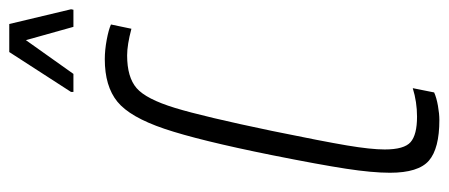

<svg xmlns="http://www.w3.org/2000/svg" viewBox="-290 -646 945 404"><g transform="rotate(-90 182.0 -444.5)"><path d="M20 -96Q20 -133 28.5 -188.5Q37 -244 57 -344Q88 -498 112.5 -570.5Q137 -643 169.5 -669.5Q202 -696 259 -696Q278 -696 299.5 -692Q321 -688 332 -683L323 -640Q289 -649 267 -649Q221 -649 198 -629Q175 -609 156.5 -548.5Q138 -488 108 -344Q86 -237 77.5 -186.5Q69 -136 69 -107Q69 -66 84.5 -52.5Q100 -39 138 -39Q169 -39 198 -48L189 -3Q178 2 161 5Q144 8 131 8Q71 8 45.5 -14Q20 -36 20 -96ZM190 -762V-767L274 -897H333L364 -767L363 -762H327L299 -862L228 -762Z"/></g></svg>

Font: Saira Ultra Condensed Light
Style: Italic
Weight: 300
Width: 1
Italic angle: -12°
Designer: Hector Gatti with collaboration of the Omnibus-Type team
Foundry: Omnibus-Type
Version: Version 1.001; ttfautohint (v1.8)